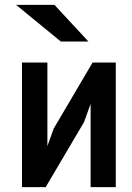

<svg xmlns="http://www.w3.org/2000/svg" viewBox="-20 -782 540 786"><path d="M174 -184 200 -256 359 -526H454V-16H351V-357L324 -282L167 -16H70V-526H174ZM342 -612H229L46 -762H203Z"/></svg>

Font: D2Coding
Style: Bold
Weight: 700
Monospace: yes
Designer: Yong-Rak Park; Jeong-Hwan Yoon; Sang-Min Lee;
Foundry: NHN Corporation
Version: Version 1.3.2; Build 20180524